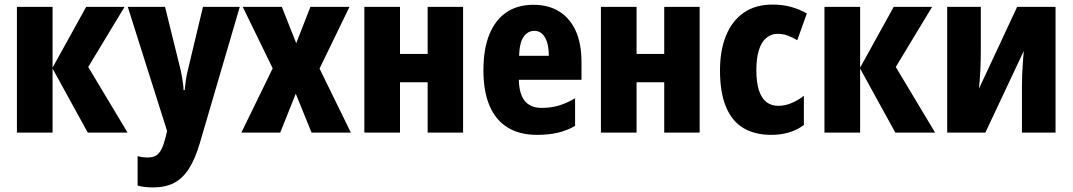

<svg xmlns="http://www.w3.org/2000/svg" viewBox="-20 -580 4693 840"><path d="M357 -550H525L366 -287L538 0H364L210 -280V0H54V-550H210V-284Z M539 -550H702L769 -279Q773 -263 775.5 -247Q778 -231 780.5 -215.5Q783 -200 783 -186H788Q790 -206 793 -228.5Q796 -251 803 -278L868 -550H1029L854 47Q834 115 806.5 158Q779 201 741 220.5Q703 240 649 240Q630 240 613.5 238Q597 236 582 232V103Q592 106 603 107.5Q614 109 626 109Q649 109 663 100.5Q677 92 687 71.5Q697 51 706 15L711 -7Z M1173 -281 1042 -550H1213L1276 -391L1338 -550H1509L1378 -280L1515 0H1343L1274 -170L1206 0H1036Z M1730 -550V-344H1851V-550H2006V0H1851V-220H1730V0H1574V-550Z M2313 -559Q2380 -559 2427 -529.5Q2474 -500 2499 -444.5Q2524 -389 2524 -309V-231H2250Q2251 -170 2275.5 -139Q2300 -108 2350 -108Q2390 -108 2424 -118Q2458 -128 2496 -150V-29Q2461 -9 2421 0.5Q2381 10 2329 10Q2253 10 2200.5 -22.5Q2148 -55 2121.5 -118Q2095 -181 2095 -272Q2095 -366 2121 -429.5Q2147 -493 2195.5 -526Q2244 -559 2313 -559ZM2318 -445Q2289 -445 2271 -419.5Q2253 -394 2251 -336H2381Q2381 -371 2373.5 -395Q2366 -419 2352 -432Q2338 -445 2318 -445Z M2765 -550V-344H2886V-550H3041V0H2886V-220H2765V0H2609V-550Z M3354 10Q3282 10 3232 -20Q3182 -50 3156 -113Q3130 -176 3130 -272Q3130 -360 3156.5 -424.5Q3183 -489 3234 -524.5Q3285 -560 3360 -560Q3405 -560 3442 -549.5Q3479 -539 3510 -521L3468 -404Q3447 -417 3426 -424.5Q3405 -432 3382 -432Q3354 -432 3332.5 -414Q3311 -396 3300 -360.5Q3289 -325 3289 -273Q3289 -221 3300 -186Q3311 -151 3332.5 -134Q3354 -117 3385 -117Q3413 -117 3441.5 -128.5Q3470 -140 3497 -161V-33Q3467 -11 3431.5 -0.5Q3396 10 3354 10Z M3890 -550H4058L3899 -287L4071 0H3897L3743 -280V0H3587V-550H3743V-284Z M4271 -350Q4271 -332 4270.5 -312.5Q4270 -293 4269 -273.5Q4268 -254 4266.5 -233.5Q4265 -213 4263 -192L4430 -550H4598V0H4451V-202Q4451 -227 4452 -254Q4453 -281 4455 -307Q4457 -333 4459 -357L4291 0H4124V-550H4271Z"/></svg>

Font: Noto Sans Display Condensed ExtraBold
Style: Regular
Weight: 800
Width: 3
Designer: Monotype Design Team
Foundry: Monotype Imaging Inc.
Version: Version 2.003